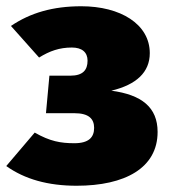

<svg xmlns="http://www.w3.org/2000/svg" viewBox="-25 -574 539 614"><path d="M235 -554C144 -554 72 -533 10 -491L100 -390C134 -411 165 -422 205 -422C237 -422 255 -407 255 -380C255 -350 240 -332 200 -332H133L122 -212H213C259 -212 276 -194 276 -165C276 -135 259 -116 213 -116C169 -116 135 -122 86 -150L-5 -43C54 -1 128 20 220 20C375 20 479 -37 479 -152C479 -231 428 -271 331 -284C411 -303 454 -343 454 -404C454 -497 360 -554 235 -554Z"/></svg>

Font: Fira Sans Heavy
Style: Regular
Weight: 900
Designer: bBox Type GmbH & Carrois Corporate GbR & Edenspiekermann AG
Foundry: bBox Type GmbH & Carrois Corporate GbR & Edenspiekermann AG
Version: Version 4.300;PS 004.300;hotconv 1.0.88;makeotf.lib2.5.64775